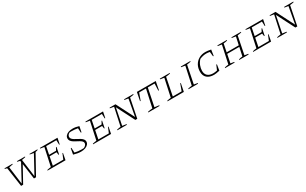

<svg xmlns="http://www.w3.org/2000/svg" viewBox="337 -2375 6754 4231"><g transform="rotate(-30 3714.0 -259.0)"><path d="M202 0 131 -489Q101 -495 77 -504L79 -518H281L278 -503L180 -485L238 -38L465 -457L460 -487Q427 -493 393 -504L395 -518H600L597 -503L505 -485L564 -39L808 -486Q759 -492 713 -504V-518H916L913 -503L851 -486L582 0H529L473 -397L254 0Z M875 0 878 -15Q904 -21 929 -25.5Q954 -30 977 -32L1075 -486L976 -502L979 -518H1427L1396 -366H1382L1378 -483H1118L1079 -285H1256L1294 -355H1308L1273 -181H1259L1249 -251H1072L1029 -35H1296L1351 -169H1365L1332 0Z M1929 -357 1923 -473Q1846 -488 1770 -488Q1756 -488 1742 -487.5Q1728 -487 1716 -486Q1688 -472 1672 -450Q1656 -428 1656 -403Q1656 -374 1676 -351.5Q1696 -329 1728 -310.5Q1760 -292 1796 -273.5Q1832 -255 1864 -234.5Q1896 -214 1916.5 -188.5Q1937 -163 1937 -129Q1937 -89 1910 -58Q1883 -27 1835.5 -9.5Q1788 8 1725 8Q1642 8 1538 -24L1565 -173H1581L1587 -49Q1668 -28 1762 -28Q1791 -28 1818 -30Q1850 -46 1869 -69.5Q1888 -93 1888 -118Q1888 -145 1867.5 -166Q1847 -187 1815 -205.5Q1783 -224 1747.5 -242Q1712 -260 1680 -281Q1648 -302 1628 -328.5Q1608 -355 1608 -390Q1608 -430 1634 -461Q1660 -492 1706 -509Q1752 -526 1813 -526Q1852 -526 1892.5 -519Q1933 -512 1973 -499L1945 -357Z M2034 0 2037 -15Q2063 -21 2088 -25.5Q2113 -30 2136 -32L2234 -486L2135 -502L2138 -518H2586L2555 -366H2541L2537 -483H2277L2238 -285H2415L2453 -355H2467L2432 -181H2418L2408 -251H2231L2188 -35H2455L2510 -169H2524L2491 0Z M3122 -518H3356L3354 -503Q3330 -498 3309 -493.5Q3288 -489 3256 -487L3158 0H3109L2877 -456L2792 -32L2897 -17L2893 0H2651L2654 -15Q2679 -21 2703.5 -25.5Q2728 -30 2751 -32L2849 -486L2750 -502L2754 -518H2902L3136 -58L3214 -486L3118 -502Z M3927 -518 3886 -305H3870L3877 -483H3705L3613 -32L3728 -17L3724 0H3438L3440 -15Q3497 -29 3560 -32L3659 -483H3485L3420 -305H3405L3447 -518Z M4369 -205H4384L4343 0H3927L3930 -15Q3957 -21 3981.5 -25.5Q4006 -30 4029 -32L4127 -486L4028 -502L4031 -518H4284L4281 -503Q4245 -496 4222.5 -492.5Q4200 -489 4172 -487L4082 -35H4307Z M4461 0 4464 -15Q4491 -21 4515.5 -25.5Q4540 -30 4563 -32L4661 -486L4562 -502L4565 -518H4807L4804 -503Q4773 -497 4752 -493Q4731 -489 4706 -487L4615 -32L4707 -17L4704 0Z M5112 7Q4998 7 4935.5 -48Q4873 -103 4873 -205Q4873 -300 4913.5 -372Q4954 -444 5026 -485Q5098 -526 5192 -526Q5219 -526 5255 -521.5Q5291 -517 5332 -508L5309 -358H5293L5280 -476Q5235 -486 5191 -486Q5110 -486 5023 -449Q4974 -398 4948 -332.5Q4922 -267 4922 -201Q4922 -119 4971.5 -75Q5021 -31 5112 -31Q5155 -31 5212 -44L5263 -164H5279L5255 -14Q5201 -3 5170 2Q5139 7 5112 7Z M5392 0 5395 -15Q5422 -21 5446.5 -25.5Q5471 -30 5494 -32L5592 -486L5493 -502L5496 -518H5737L5734 -503Q5700 -496 5680.5 -492.5Q5661 -489 5637 -487L5596 -284H5905L5949 -486L5850 -502L5854 -518H6095L6093 -503Q6062 -497 6040 -493Q6018 -489 5994 -487L5903 -32L5994 -17L5991 0H5751L5753 -13Q5777 -21 5802 -25.5Q5827 -30 5851 -32L5898 -249H5590L5546 -32L5637 -17L5634 0Z M6106 0 6109 -15Q6135 -21 6160 -25.5Q6185 -30 6208 -32L6306 -486L6207 -502L6210 -518H6658L6627 -366H6613L6609 -483H6349L6310 -285H6487L6525 -355H6539L6504 -181H6490L6480 -251H6303L6260 -35H6527L6582 -169H6596L6563 0Z M7194 -518H7428L7426 -503Q7402 -498 7381 -493.5Q7360 -489 7328 -487L7230 0H7181L6949 -456L6864 -32L6969 -17L6965 0H6723L6726 -15Q6751 -21 6775.5 -25.5Q6800 -30 6823 -32L6921 -486L6822 -502L6826 -518H6974L7208 -58L7286 -486L7190 -502Z"/></g></svg>

Font: Piazzolla SC ExtraLight
Style: Italic
Weight: 200
Italic angle: -11.3°
Designer: Juan Pablo del Peral
Foundry: Huerta Tipografica
Version: Version 1.330